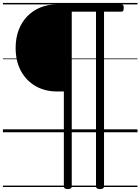

<svg xmlns="http://www.w3.org/2000/svg" viewBox="-20 -905 961 1314"><path d="M444 389Q417 389 417 370V-279H370Q288 -279 224 -315.5Q160 -352 123.5 -419Q87 -486 87 -577Q87 -645 108 -700Q129 -755 167 -794Q205 -833 256.5 -854Q308 -875 370 -875H810Q819 -875 823 -870Q827 -865 827 -851Q827 -837 823 -831Q819 -825 810 -825H692V370Q692 389 664 389Q637 389 637 370V-825H471V370Q471 389 444 389ZM0 365H921V375H0ZM0 -20H921V0H0ZM0 -505H921V-500H0ZM0 -885H921V-875H0Z"/></svg>

Font: Playwrite IT Moderna Guides
Style: Regular
Weight: 400
Designer: Veronika Burian, José Scaglione
Foundry: TypeTogether
Version: Version 1.003